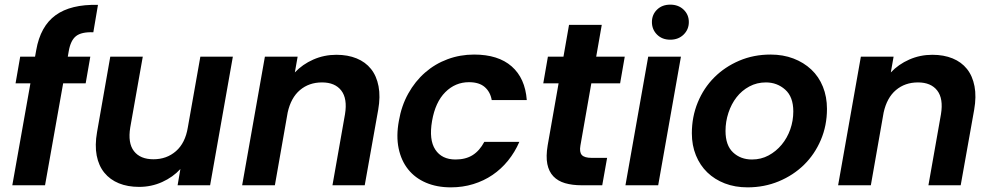

<svg xmlns="http://www.w3.org/2000/svg" viewBox="-20 -798 4274 827"><path d="M111 -439H47L67 -554H131L136 -582Q154 -685 219.5 -732.5Q285 -780 402 -777L382 -659Q331 -661 307.5 -642.5Q284 -624 276 -577L272 -554H369L349 -439H252L174 0H33Z M885 0H745L757 -70Q725 -35 678.5 -14Q632 7 579 7Q530 7 492 -8.5Q454 -24 429.5 -54Q405 -84 396.5 -128Q388 -172 398 -229L455 -554H595L541 -249Q530 -182 557 -147Q584 -112 641 -112Q698 -112 738 -147Q778 -182 789 -249L843 -554H983Z M1466 -306Q1477 -373 1450 -408Q1423 -443 1367 -443Q1311 -443 1272 -410Q1233 -377 1219 -313L1164 0H1023L1121 -554H1262L1250 -486Q1283 -521 1329.5 -541.5Q1376 -562 1429 -562Q1478 -562 1516 -546.5Q1554 -531 1578 -501Q1602 -471 1610.5 -426.5Q1619 -382 1609 -325L1551 0H1412Z M1698 -277Q1709 -342 1738.5 -395Q1768 -448 1811 -485.5Q1854 -523 1908 -543Q1962 -563 2022 -563Q2126 -563 2184 -512Q2242 -461 2249 -367H2098Q2092 -402 2068 -423Q2044 -444 2000 -444Q1941 -444 1898 -401Q1855 -358 1841 -277Q1827 -196 1855 -153.5Q1883 -111 1942 -111Q1986 -111 2016 -130Q2046 -149 2066 -187H2217Q2198 -143 2168.5 -106.5Q2139 -70 2101.5 -44.5Q2064 -19 2018.5 -5Q1973 9 1922 9Q1862 9 1815 -11Q1768 -31 1738 -68.5Q1708 -106 1697 -159Q1686 -212 1698 -277Z M2386 -439H2320L2340 -554H2407L2431 -691H2572L2548 -554H2671L2651 -439H2527L2480 -171Q2475 -143 2486 -130.5Q2497 -118 2529 -118H2595L2574 0H2485Q2445 0 2414 -9Q2383 -18 2363.5 -38.5Q2344 -59 2337.5 -91.5Q2331 -124 2339 -172Z M2772 -554H2913L2815 0H2674ZM2867 -627Q2832 -627 2810 -649Q2788 -671 2788 -703Q2788 -735 2810 -756.5Q2832 -778 2867 -778Q2902 -778 2924.5 -756.5Q2947 -735 2947 -703Q2947 -671 2924.5 -649Q2902 -627 2867 -627Z M3542 -329Q3542 -257 3515.5 -195Q3489 -133 3443 -88Q3397 -43 3334.5 -17Q3272 9 3200 9Q3146 9 3102 -8Q3058 -25 3026.5 -55.5Q2995 -86 2977.5 -129Q2960 -172 2960 -224Q2960 -295 2985.5 -357Q3011 -419 3056.5 -464.5Q3102 -510 3164 -536.5Q3226 -563 3299 -563Q3353 -563 3397.5 -546Q3442 -529 3474.5 -498.5Q3507 -468 3524.5 -424.5Q3542 -381 3542 -329ZM3105 -234Q3105 -172 3137.5 -141.5Q3170 -111 3219 -111Q3258 -111 3290.5 -128.5Q3323 -146 3347 -175Q3371 -204 3384 -241Q3397 -278 3397 -318Q3397 -381 3362 -412Q3327 -443 3279 -443Q3240 -443 3207.5 -425.5Q3175 -408 3152.5 -379Q3130 -350 3117.5 -312Q3105 -274 3105 -234Z M4033 -306Q4044 -373 4017 -408Q3990 -443 3934 -443Q3878 -443 3839 -410Q3800 -377 3786 -313L3731 0H3590L3688 -554H3829L3817 -486Q3850 -521 3896.5 -541.5Q3943 -562 3996 -562Q4045 -562 4083 -546.5Q4121 -531 4145 -501Q4169 -471 4177.5 -426.5Q4186 -382 4176 -325L4118 0H3979Z"/></svg>

Font: SVN-Poppins SemiBold
Style: Italic
Weight: 600
Italic angle: -10°
Designer: Ninad Kale (Devanagari), Jonny Pinhorn (Latin)
Foundry: Indian Type Foundry
Version: Version 3.002 2017; ttfautohint (v1.8.3)